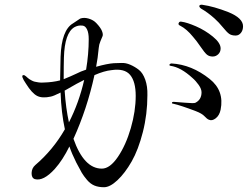

<svg xmlns="http://www.w3.org/2000/svg" viewBox="-20 -800 1040 805"><path d="M859 -469Q921 -420 905 -340Q900 -316 884.5 -304Q869 -292 856 -298Q848 -301 837.5 -312.5Q827 -324 801 -334Q738 -358 707 -365Q701 -365 701 -369Q701 -373 709 -373Q714 -373 754 -369.5Q794 -366 799 -369Q825 -382 825 -413Q825 -427 813 -444Q801 -461 787 -473Q738 -518 695 -524Q687 -526 692 -531Q695 -534 699 -534Q784 -529 859 -469ZM457 -535Q471 -535 489 -536Q507 -537 526.5 -528.5Q546 -520 562.5 -507Q579 -494 589 -466Q599 -438 598 -401Q598 -321 579 -246.5Q560 -172 532 -123Q504 -74 472.5 -44.5Q441 -15 416 -15Q393 -15 376 -22Q359 -29 345 -45.5Q331 -62 323 -75.5Q315 -89 300 -118Q281 -156 271 -186Q243 -129 210 -92Q162 -39 126 -49Q112 -54 112.5 -74.5Q113 -95 128 -108Q202 -171 252 -258Q237 -327 234 -412Q204 -397 193 -395Q157 -387 135.5 -398Q114 -409 89 -449Q65 -484 78 -485Q82 -486 89 -480Q89 -480 94.5 -475Q100 -470 102.5 -468.5Q105 -467 112 -463Q119 -459 125.5 -457.5Q132 -456 142 -454.5Q152 -453 164 -454Q201 -455 232 -463Q232 -492 234 -562Q238 -674 286 -702Q293 -706 301 -712Q309 -718 316 -722Q332 -728 352 -722Q372 -716 384 -703Q402 -684 407.5 -670Q413 -656 410 -648.5Q407 -641 401 -627Q395 -613 394 -599Q390 -555 383 -520Q429 -533 457 -535ZM248 -559Q247 -528 247 -468Q279 -481 302 -492Q317 -500 341 -508Q352 -574 352 -636Q352 -662 345 -676.5Q338 -691 327 -692.5Q316 -694 307.5 -692Q299 -690 292 -686Q251 -662 248 -559ZM251 -420Q256 -346 269 -287Q311 -369 333 -465Q311 -455 251 -420ZM407 -93Q441 -93 474.5 -142.5Q508 -192 528.5 -263Q549 -334 549 -398Q549 -458 525.5 -486Q502 -514 448 -506Q417 -503 376 -485Q345 -343 288 -218Q332 -93 407 -93ZM741 -709Q764 -706 802 -689.5Q840 -673 872.5 -646.5Q905 -620 905 -597Q905 -582 895 -572.5Q885 -563 872 -563Q857 -563 847.5 -571Q838 -579 821 -604Q804 -629 789 -646Q763 -678 736 -692Q726 -696 729 -703Q732 -711 741 -709ZM828 -780Q877 -773 938 -749Q999 -724 999 -690Q999 -673 990 -662Q981 -651 968 -651Q951 -651 941 -658Q931 -665 914 -686Q897 -707 879 -723Q851 -748 823 -764Q814 -771 816 -776Q818 -781 828 -780Z"/></svg>

Font: TsukuhouMincho
Style: Regular
Weight: 400
Designer: Iose
Foundry: Typographish
Version: Version 1.001; ttfautohint (v1.8.3)